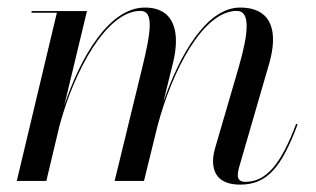

<svg xmlns="http://www.w3.org/2000/svg" viewBox="-20 -490 857 520"><path d="M370 0 406.5 -148.5C446 -298 529.5 -460.5 621.5 -460.5C658 -460.5 654 -403 626.5 -308L563.5 -92C560.5 -82 557 -68.5 557 -54C557 -16 577.5 10 630.5 10C704 10 743 -38 786 -153L782 -154.5C739.5 -41 699 2.5 644 2.5C631.5 2.5 624 -4 624 -14.5C624 -22 625.5 -29 627 -35L709.5 -319.5C732.5 -400.5 719.5 -469.5 630 -469.5C540.5 -469.5 467 -343.5 422.5 -214L448.5 -319.5C468.5 -400.5 454 -469.5 372.5 -469.5C276 -469.5 198.5 -337 154 -204L215.5 -460H65.5V-455.5H134L25.5 0H105.5L141 -149C181 -298.5 268.5 -460.5 360.5 -460.5C397 -460.5 389 -404.5 365.5 -308L290.5 0Z"/></svg>

Font: Bodoni* 36pt
Style: Italic
Weight: 400
Italic angle: -13°
Version: Version 2.3